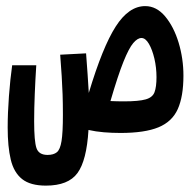

<svg xmlns="http://www.w3.org/2000/svg" viewBox="-20 -428 626 623"><path d="M371.1 3.4Q343.3 3.4 316.9 1.2Q290.5 -1 267.1 -6.3Q261.2 92.8 231.4 133.5Q201.7 174.3 128.9 174.3Q78.6 174.3 51.8 153.1Q24.9 131.8 14.9 89.8Q4.9 47.9 4.9 -14.2Q4.9 -60.5 9 -116.2Q13.2 -171.9 19.5 -216.3H97.7Q94.7 -170.4 92.8 -123Q90.8 -75.7 90.8 -34.7Q90.8 30.8 98.4 52.7Q106 74.7 134.3 74.7Q153.8 74.7 164.6 65.9Q175.3 57.1 179.7 29.5Q184.1 2 184.1 -55.2Q184.1 -92.3 183.1 -121.6Q182.1 -150.9 180.2 -181.2Q178.2 -211.4 175.3 -250.5L259.3 -254.9Q261.7 -218.8 264.2 -187.7Q266.6 -156.7 268.1 -126.5Q313 -275.9 355.5 -342Q397.9 -408.2 451.2 -408.2Q487.8 -408.2 515.9 -374.8Q543.9 -341.3 559.6 -289.6Q575.2 -237.8 575.2 -182.6Q575.2 -115.2 556.9 -74.2Q538.6 -33.2 494.1 -14.9Q449.7 3.4 371.1 3.4ZM338.4 -100.1Q359.4 -99.1 382.3 -99.1Q430.2 -99.1 452.6 -105.5Q475.1 -111.8 481.4 -128.9Q487.8 -146 487.8 -177.7Q487.8 -208.5 481 -237.8Q474.1 -267.1 463.1 -285.9Q452.1 -304.7 439 -304.7Q426.3 -304.7 412.4 -288.3Q398.4 -272 380.6 -227.8Q362.8 -183.6 338.4 -100.1Z"/></svg>

Font: Cascadia Mono PL
Style: Regular
Weight: 400
Monospace: yes
Designer: Aaron Bell
Foundry: Saja Typeworks
Version: Version 2404.023; ttfautohint (v1.8.4)